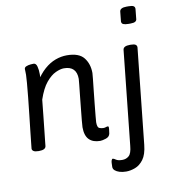

<svg xmlns="http://www.w3.org/2000/svg" viewBox="-101 -840 1034 1140"><g transform="rotate(-10 416.5 -270.0)"><path d="M339 -529Q412 -529 441.5 -491.5Q471 -454 471 -399Q471 -394 468 -365Q465 -336 460.5 -295.5Q456 -255 452 -214Q448 -173 445 -143Q442 -113 442 -107Q442 -76 454 -71Q466 -66 478 -66Q487 -66 493.5 -68.5Q500 -71 505 -71Q511 -71 511 -64Q511 -63 510.5 -53.5Q510 -44 507 -27Q503 -8 481.5 -1Q460 6 447 6Q404 6 380.5 -17.5Q357 -41 357 -92Q357 -102 360 -132Q363 -162 367 -201.5Q371 -241 375 -279.5Q379 -318 382 -345.5Q385 -373 385 -379Q385 -417 366 -436.5Q347 -456 309 -456Q287 -456 258 -442.5Q229 -429 200.5 -394.5Q172 -360 150 -295Q145 -247 140 -198Q135 -149 130.5 -109Q126 -69 123.5 -44.5Q121 -20 121 -20Q118 2 79 2H75Q55 2 46 -4Q37 -10 37 -19Q37 -19 40 -47.5Q43 -76 48 -122Q53 -168 59 -220.5Q65 -273 70 -323Q75 -373 78 -409Q81 -445 81 -457Q81 -475 80.5 -480.5Q80 -486 80 -491Q80 -502 92.5 -507Q105 -512 118.5 -513Q132 -514 136 -514Q151 -514 156.5 -493.5Q162 -473 162 -447Q162 -427 160 -407.5Q158 -388 155 -377L142 -399Q171 -447 203.5 -475.5Q236 -504 270.5 -516.5Q305 -529 339 -529ZM723 -525Q744 -525 752.5 -519.5Q761 -514 761 -503L700 74Q694 132 672 161.5Q650 191 621.5 201.5Q593 212 568 212Q545 212 527.5 206.5Q510 201 500 192Q490 183 490 171Q490 140 493.5 131.5Q497 123 501 123Q507 123 519 131.5Q531 140 557 140Q580 140 596.5 125.5Q613 111 617 66L677 -503Q680 -525 719 -525ZM751 -752Q772 -752 780.5 -747Q789 -742 789 -730L783 -671Q783 -661 774.5 -655Q766 -649 745 -649H733Q713 -649 702 -653.5Q691 -658 691 -671L697 -730Q700 -752 739 -752Z"/></g></svg>

Font: Asap VF Beta
Style: Italic
Weight: 400
Italic angle: -6°
Designer: Pablo Cosgaya
Foundry: Pablo Cosgaya
Version: Version 1.007